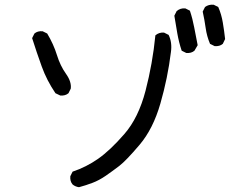

<svg xmlns="http://www.w3.org/2000/svg" viewBox="-20 -778 1040 820"><path d="M317.4 21.5Q301.8 19.5 290 9.8Q278.3 -3.9 280.3 -25.4L290 -44.9Q348.6 -64.5 399.4 -100.1Q450.2 -135.7 510.7 -205.1Q571.3 -274.4 601.6 -390.6Q631.8 -506.8 643.6 -627Q659.2 -640.6 680.7 -638.7L700.2 -628.9Q715.8 -596.7 710 -555.7Q696.3 -444.3 665 -335.9Q633.8 -227.5 576.2 -159.7Q518.6 -91.8 489.3 -69.3Q460 -46.9 431.6 -27.3Q403.3 -7.8 375 2.9Q346.7 13.7 317.4 21.5ZM237.3 -370.1 216.8 -379.9Q179.7 -434.6 158.2 -494.1Q136.7 -553.7 117.2 -615.2L127 -634.8Q140.6 -646.5 162.1 -644.5L181.6 -634.8Q209 -588.9 223.1 -543Q237.3 -497.1 261.7 -462.9Q286.1 -428.7 282.2 -399.4L272.5 -379.9Q258.8 -368.2 237.3 -370.1ZM775.4 -551.8 755.9 -561.5Q744.1 -596.7 737.3 -635.3Q730.5 -673.8 724.6 -710.9L734.4 -730.5Q750 -744.1 771.5 -742.2L791 -732.4Q802.7 -697.3 809.6 -660.2Q816.4 -623 824.2 -585L810.5 -561.5Q796.9 -549.8 775.4 -551.8ZM896.5 -581.1 877 -590.8Q863.3 -623 858.4 -658.2Q853.5 -693.4 845.7 -728.5L855.5 -748Q871.1 -759.8 892.6 -757.8L912.1 -748Q925.8 -716.8 931.6 -681.6Q937.5 -646.5 941.4 -611.3L931.6 -590.8Q918 -579.1 896.5 -581.1Z"/></svg>

Font: NaikaiFont
Style: Regular
Weight: 400
Version: Version 1.67